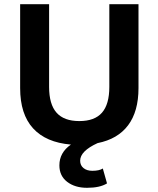

<svg xmlns="http://www.w3.org/2000/svg" viewBox="-20 -680 755 915"><path d="M640 -660V-260Q640 -149 590.5 -83Q541 -17 445 2Q362 40 362 86Q362 108 378 121Q394 134 420 134Q453 134 470 123L490 194Q456 215 395 215Q337 215 300 186.5Q263 158 263 108Q263 47 318 9Q199 -1 137.5 -68.5Q76 -136 76 -260V-660H214V-266Q214 -183 249.5 -143Q285 -103 358 -103Q431 -103 466 -143Q501 -183 501 -266V-660Z"/></svg>

Font: Work Sans SemiBold
Style: Regular
Weight: 600
Designer: Wei Huang
Foundry: Wei Huang
Version: Version 1.500